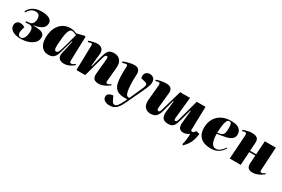

<svg xmlns="http://www.w3.org/2000/svg" viewBox="96 -1704 4542 3092"><g transform="rotate(30 2367.5 -158.0)"><path d="M221 14Q130 14 72.5 -21Q15 -56 15 -116Q15 -157 39 -180.5Q63 -204 98 -204Q123 -204 142 -198Q161 -192 185 -177L168 -111Q156 -65 169 -34.5Q182 -4 219 -4Q254 -4 279 -48.5Q304 -93 304 -168Q304 -215 284.5 -237Q265 -259 232 -257L162 -253L165 -276L219 -281Q263 -285 283 -318Q303 -351 303 -397Q303 -446 280.5 -467.5Q258 -489 220 -489Q168 -489 133 -459.5Q98 -430 77 -390L59 -401Q69 -420 86 -443Q103 -466 131 -487.5Q159 -509 203 -523Q247 -537 310 -537Q362 -537 404.5 -526Q447 -515 472 -491Q497 -467 497 -429Q497 -365 447 -329Q397 -293 299 -278V-273Q363 -273 409.5 -266Q456 -259 482 -237Q508 -215 508 -170Q508 -112 468.5 -71Q429 -30 363.5 -8Q298 14 221 14Z M1103 -94Q1102 -72 1107 -59Q1112 -46 1131 -46Q1150 -46 1168.5 -58Q1187 -70 1198 -79L1210 -65Q1201 -55 1174.5 -36Q1148 -17 1110 -1.5Q1072 14 1027 14Q990 14 962 -0.5Q934 -15 921.5 -44.5Q909 -74 919 -119L973 -363L963 -365L912 -188Q902 -152 892 -116Q882 -80 865 -50.5Q848 -21 819 -3.5Q790 14 740 14Q679 14 640.5 -15Q602 -44 584 -93.5Q566 -143 566 -206Q566 -272 583 -331.5Q600 -391 634.5 -437Q669 -483 720.5 -510Q772 -537 841 -537Q877 -537 905.5 -528Q934 -519 959 -510L1102 -545L1116 -534ZM824 -94Q842 -94 853.5 -106Q865 -118 876.5 -150Q888 -182 904 -242L970 -481Q946 -495 923.5 -503Q901 -511 884 -511Q837 -511 816.5 -432Q796 -353 788 -199Q785 -144 793 -119Q801 -94 824 -94Z M1870 -68Q1853 -54 1821.5 -34.5Q1790 -15 1751.5 -0.5Q1713 14 1676 14Q1609 14 1583.5 -17Q1558 -48 1562 -98L1589 -392Q1591 -418 1587 -429Q1583 -440 1569 -440Q1551 -440 1542 -426Q1533 -412 1521 -368L1420 0H1257L1268 -462Q1268 -474 1265.5 -484Q1263 -494 1246 -494Q1236 -494 1220.5 -490Q1205 -486 1191 -481L1183 -502Q1192 -506 1218 -514Q1244 -522 1277.5 -529.5Q1311 -537 1340 -537Q1398 -537 1429.5 -504Q1461 -471 1455 -413L1431 -180L1441 -179L1500 -398Q1512 -440 1526.5 -472Q1541 -504 1570 -522Q1599 -540 1654 -540Q1723 -540 1764.5 -492Q1806 -444 1797 -346L1774 -96Q1773 -77 1775.5 -66.5Q1778 -56 1796 -56Q1813 -56 1829.5 -65Q1846 -74 1859 -84Z M2218 35Q2201 71 2182.5 105.5Q2164 140 2140 168Q2116 196 2082.5 212.5Q2049 229 2002 229Q1947 229 1909.5 205Q1872 181 1872 138Q1872 97 1904.5 79Q1937 61 1977 58L2002 112Q2018 146 2030.5 162.5Q2043 179 2067 179Q2096 179 2119 149.5Q2142 120 2164 77L2202 0H2150Q2078 0 2032 -21.5Q1986 -43 1958 -95Q1939 -130 1932 -191.5Q1925 -253 1925 -332Q1925 -365 1927 -400Q1929 -435 1929 -451Q1929 -470 1923 -477.5Q1917 -485 1906 -485Q1894 -485 1875 -479.5Q1856 -474 1839 -467L1830 -491Q1848 -499 1882 -510Q1916 -521 1955 -529Q1994 -537 2028 -537Q2084 -537 2109 -509Q2134 -481 2134 -437Q2134 -422 2132 -386Q2130 -350 2130 -313Q2130 -280 2131.5 -238.5Q2133 -197 2138 -155Q2143 -113 2155 -79Q2163 -55 2176.5 -46Q2190 -37 2206 -37H2220L2333 -291Q2354 -338 2346.5 -359Q2339 -380 2310 -387L2227 -408Q2214 -470 2240.5 -503.5Q2267 -537 2315 -537Q2356 -537 2385 -512.5Q2414 -488 2414 -435Q2414 -409 2406.5 -382Q2399 -355 2383.5 -319.5Q2368 -284 2343 -231Z M2439 -502Q2469 -515 2517 -526Q2565 -537 2620 -537Q2684 -537 2711.5 -507.5Q2739 -478 2734 -425L2706 -151Q2702 -111 2709 -98.5Q2716 -86 2732 -86Q2747 -86 2755.5 -101Q2764 -116 2776 -158L2882 -526H3066L3026 -142Q3023 -117 3026 -101.5Q3029 -86 3042 -86Q3061 -86 3070 -100Q3079 -114 3092 -162L3191 -526H3354L3343 -95Q3343 -70 3368 -70Q3386 -70 3398 -82.5Q3410 -95 3423 -114L3486 -97Q3479 -21 3450.5 51Q3422 123 3348 194L3332 179Q3345 132 3351.5 83.5Q3358 35 3358 -18L3351 -22Q3332 -7 3304.5 3.5Q3277 14 3249 14Q3200 14 3175 -16Q3150 -46 3157 -119Q3163 -176 3168.5 -233.5Q3174 -291 3180 -348L3171 -350L3117 -149Q3105 -105 3091 -68Q3077 -31 3049 -8.5Q3021 14 2967 14Q2891 14 2863.5 -26Q2836 -66 2843 -137Q2849 -189 2854.5 -241Q2860 -293 2866 -345L2856 -347L2797 -128Q2779 -61 2745 -23.5Q2711 14 2637 14Q2596 14 2563 -5Q2530 -24 2513 -64.5Q2496 -105 2502 -171L2528 -448Q2530 -468 2525 -481Q2520 -494 2502 -494Q2486 -494 2473 -490Q2460 -486 2447 -481Z M3825 -537Q3932 -537 3978.5 -499.5Q4025 -462 4025 -400Q4025 -355 4002 -328Q3979 -301 3944.5 -286.5Q3910 -272 3874 -265.5Q3838 -259 3812 -254L3725 -239Q3730 -119 3756.5 -71Q3783 -23 3835 -23Q3865 -23 3891.5 -39.5Q3918 -56 3940.5 -80.5Q3963 -105 3979 -130L3991 -122Q3986 -112 3970.5 -90Q3955 -68 3928 -44Q3901 -20 3859.5 -3Q3818 14 3761 14Q3631 14 3565.5 -48.5Q3500 -111 3500 -223Q3500 -316 3539 -386.5Q3578 -457 3651 -497Q3724 -537 3825 -537ZM3851 -417Q3851 -459 3843 -489Q3835 -519 3806 -519Q3776 -519 3759.5 -486.5Q3743 -454 3735.5 -395Q3728 -336 3725 -258L3772 -268Q3799 -274 3816.5 -286.5Q3834 -299 3842.5 -329Q3851 -359 3851 -417Z M4441 -247H4328L4312 0H4108L4137 -438Q4140 -493 4116 -493Q4104 -493 4091.5 -490Q4079 -487 4061 -481L4053 -502Q4070 -509 4096.5 -517Q4123 -525 4152.5 -531Q4182 -537 4207 -537Q4283 -537 4313 -511.5Q4343 -486 4339 -424Q4337 -386 4334 -348Q4331 -310 4329 -272H4442L4459 -523H4663L4639 -96Q4638 -77 4640.5 -66.5Q4643 -56 4661 -56Q4678 -56 4694.5 -65Q4711 -74 4724 -84L4735 -68Q4718 -54 4686.5 -34.5Q4655 -15 4616.5 -0.5Q4578 14 4541 14Q4477 14 4452 -15.5Q4427 -45 4431 -98Z"/></g></svg>

Font: Literata 72pt Black
Style: Italic
Weight: 900
Italic angle: -2°
Designer: Latin by Veronika Burian and Jose Scaglione. Greek by Irene Vlachou. Cyrillic by Vera Evstafieva
Foundry: TypeTogether
Version: Version 3.002